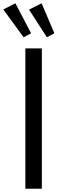

<svg xmlns="http://www.w3.org/2000/svg" viewBox="-85 -1156 353 1176"><path d="M70.3 0H171.4V-859.4H70.3ZM59.6 -927.7 105.5 -952.1 9.3 -1135.7 -64.9 -1098.1ZM202.1 -927.7 248 -952.1 169.9 -1135.7 92.8 -1097.2Z"/></svg>

Font: Antonio
Style: Regular
Weight: 400
Designer: Vernon Adams
Foundry: Vernon Adams
Version: Version 1.002